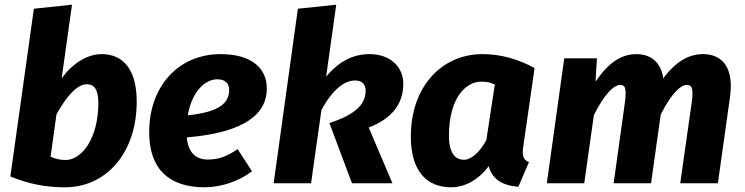

<svg xmlns="http://www.w3.org/2000/svg" viewBox="-20 -779 3167 816"><path d="M24 -29C102 3 174 17 256 17C431 17 561 -128 561 -347C561 -491 498 -549 412 -549C356 -549 292 -515 242 -446L286 -759L124 -742ZM350 -421C378 -421 398 -401 398 -342C398 -190 327 -99 259 -99C234 -99 215 -104 195 -113L220 -293C271 -385 314 -421 350 -421Z M1114 -403C1114 -492 1045 -549 918 -549C737 -549 614 -411 614 -217C614 -64 695 17 850 17C920 17 996 -9 1051 -51L990 -145C939 -111 906 -101 863 -101C814 -101 780 -128 774 -195C1023 -216 1114 -296 1114 -403ZM904 -442C935 -442 954 -426 954 -398C954 -342 915 -303 778 -289C795 -388 850 -442 904 -442Z M1302 0 1346 -311C1394 -401 1446 -437 1489 -437C1517 -437 1534 -422 1534 -394C1534 -339 1496 -294 1380 -256L1476 0H1648L1547 -237C1647 -275 1694 -339 1694 -423C1694 -497 1636 -549 1551 -549C1484 -549 1422 -521 1366 -453L1409 -759L1246 -742L1143 0Z M2252 -490C2183 -527 2111 -549 2030 -549C1858 -549 1726 -411 1726 -199C1726 -49 1796 17 1897 17C1956 17 2014 -15 2057 -73C2071 -19 2112 9 2183 15L2228 -90C2204 -100 2198 -115 2204 -157ZM1952 -100C1917 -100 1888 -125 1888 -202C1888 -358 1956 -432 2026 -432C2048 -432 2063 -429 2083 -420L2047 -184C2020 -133 1983 -100 1952 -100Z M2747 0 2788 -292C2833 -381 2872 -418 2899 -418C2914 -418 2923 -412 2923 -382C2923 -372 2922 -360 2920 -345L2871 0H3031L3083 -370C3085 -386 3086 -401 3086 -414C3086 -508 3036 -549 2968 -549C2908 -549 2852 -518 2799 -446C2789 -517 2743 -549 2685 -549C2621 -549 2566 -513 2511 -432L2517 -531H2378L2304 0H2463L2504 -290C2550 -381 2589 -418 2616 -418C2631 -418 2639 -411 2639 -383C2639 -373 2638 -361 2636 -345L2588 0Z"/></svg>

Font: Fira Sans OT
Style: Bold Italic
Weight: 700
Italic angle: -8°
Designer: Carrois Corporate & Edenspiekermann
Foundry: Carrois Corporate GbR & Edenspiekermann AG
Version: Version 2.001